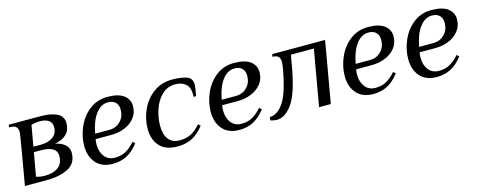

<svg xmlns="http://www.w3.org/2000/svg" viewBox="-29 -946 3536 1423"><g transform="rotate(-15 1739.5 -235.0)"><path d="M103 -395Q103 -423 90 -436.5Q77 -450 46 -450H36L39 -470H284Q361 -470 408 -447Q455 -424 455 -371Q455 -269 335 -245Q383 -235 409.5 -210.5Q436 -186 436 -150Q436 -69 371 -34.5Q306 0 202 0H37Q103 -376 103 -395ZM228 -265Q287 -265 323 -291Q359 -317 359 -366Q359 -400 335 -417.5Q311 -435 268 -435Q253 -435 233 -432Q213 -429 201 -425L173 -265ZM341 -150Q341 -225 221 -225H166L134 -45Q146 -41 165 -38Q184 -35 198 -35Q265 -35 303 -63.5Q341 -92 341 -150Z M538 -173Q538 -245 569 -316.5Q600 -388 659 -434Q718 -480 797 -480Q882 -480 923 -448.5Q964 -417 964 -366Q964 -314 934.5 -276.5Q905 -239 857 -219.5Q809 -200 753 -200H633Q629 -180 629 -159Q629 -103 657.5 -66.5Q686 -30 738 -30Q785 -30 821 -50Q857 -70 892 -110L909 -95Q866 -39 818 -14.5Q770 10 711 10Q627 10 582.5 -40.5Q538 -91 538 -173ZM755 -240Q804 -242 836.5 -276.5Q869 -311 869 -364Q869 -400 848.5 -420Q828 -440 790 -440Q737 -440 697 -387Q657 -334 640 -240Z M1025 -174Q1025 -249 1057.5 -320Q1090 -391 1151 -435.5Q1212 -480 1294 -480Q1357 -480 1402 -466Q1447 -452 1447 -402Q1447 -379 1436 -322L1435 -315H1415Q1416 -323 1416 -337Q1416 -388 1386.5 -414Q1357 -440 1307 -440Q1246 -440 1203.5 -398.5Q1161 -357 1140.5 -295Q1120 -233 1120 -171Q1120 -105 1148.5 -67.5Q1177 -30 1235 -30Q1286 -30 1322.5 -49.5Q1359 -69 1394 -110L1411 -95Q1368 -39 1319 -14.5Q1270 10 1208 10Q1116 10 1070.5 -40Q1025 -90 1025 -174Z M1509 -173Q1509 -245 1540 -316.5Q1571 -388 1630 -434Q1689 -480 1768 -480Q1853 -480 1894 -448.5Q1935 -417 1935 -366Q1935 -314 1905.5 -276.5Q1876 -239 1828 -219.5Q1780 -200 1724 -200H1604Q1600 -180 1600 -159Q1600 -103 1628.5 -66.5Q1657 -30 1709 -30Q1756 -30 1792 -50Q1828 -70 1863 -110L1880 -95Q1837 -39 1789 -14.5Q1741 10 1682 10Q1598 10 1553.5 -40.5Q1509 -91 1509 -173ZM1726 -240Q1775 -242 1807.5 -276.5Q1840 -311 1840 -364Q1840 -400 1819.5 -420Q1799 -440 1761 -440Q1708 -440 1668 -387Q1628 -334 1611 -240Z M1919 1 1923 -24Q1981 -24 2029 -93.5Q2077 -163 2110 -350Q2115 -377 2115 -394Q2115 -422 2102 -436Q2089 -450 2057 -450L2060 -470H2466L2384 0H2294L2369 -430H2193L2179 -350Q2143 -145 2088 -67.5Q2033 10 1966 10Q1958 10 1943.5 7Q1929 4 1919 1Z M2537 -173Q2537 -245 2568 -316.5Q2599 -388 2658 -434Q2717 -480 2796 -480Q2881 -480 2922 -448.5Q2963 -417 2963 -366Q2963 -314 2933.5 -276.5Q2904 -239 2856 -219.5Q2808 -200 2752 -200H2632Q2628 -180 2628 -159Q2628 -103 2656.5 -66.5Q2685 -30 2737 -30Q2784 -30 2820 -50Q2856 -70 2891 -110L2908 -95Q2865 -39 2817 -14.5Q2769 10 2710 10Q2626 10 2581.5 -40.5Q2537 -91 2537 -173ZM2754 -240Q2803 -242 2835.5 -276.5Q2868 -311 2868 -364Q2868 -400 2847.5 -420Q2827 -440 2789 -440Q2736 -440 2696 -387Q2656 -334 2639 -240Z M3024 -173Q3024 -245 3055 -316.5Q3086 -388 3145 -434Q3204 -480 3283 -480Q3368 -480 3409 -448.5Q3450 -417 3450 -366Q3450 -314 3420.5 -276.5Q3391 -239 3343 -219.5Q3295 -200 3239 -200H3119Q3115 -180 3115 -159Q3115 -103 3143.5 -66.5Q3172 -30 3224 -30Q3271 -30 3307 -50Q3343 -70 3378 -110L3395 -95Q3352 -39 3304 -14.5Q3256 10 3197 10Q3113 10 3068.5 -40.5Q3024 -91 3024 -173ZM3241 -240Q3290 -242 3322.5 -276.5Q3355 -311 3355 -364Q3355 -400 3334.5 -420Q3314 -440 3276 -440Q3223 -440 3183 -387Q3143 -334 3126 -240Z"/></g></svg>

Font: Philosopher
Style: Italic
Weight: 400
Italic angle: -10°
Designer: Jovanny Lemonad
Foundry: Jovanny Lemonad
Version: Version 2.000